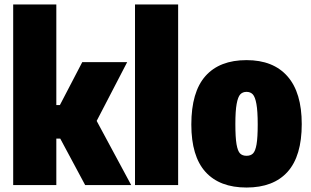

<svg xmlns="http://www.w3.org/2000/svg" viewBox="-20 -828 1390 859"><path d="M361 0 249.5 -208H232V0H39V-808H232V-358H248L348 -550H549L412.5 -287L567 0Z M584 0V-808H777V0Z M836 -271Q836 -416.5 899.2 -487.8Q962.5 -559 1083 -559Q1202.5 -559 1266.2 -486.5Q1330 -414 1330 -273Q1330 -130 1266.8 -59.5Q1203.5 11 1083 11Q962.5 11 899.2 -59Q836 -129 836 -271ZM1133 -271Q1133 -331 1127.2 -362.8Q1121.5 -394.5 1111 -405.8Q1100.5 -417 1083 -417Q1065.5 -417 1055 -405.8Q1044.5 -394.5 1038.8 -363.2Q1033 -332 1033 -273Q1033 -213.5 1038.2 -182.8Q1043.5 -152 1054 -141.5Q1064.5 -131 1083 -131Q1101.5 -131 1112 -141.5Q1122.5 -152 1127.8 -182.2Q1133 -212.5 1133 -271Z"/></svg>

Font: Encode Sans Condensed Black
Style: Regular
Weight: 900
Width: 3
Designer: Multiple Designers
Foundry: Impallari Type
Version: Version 2.000